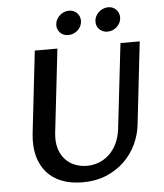

<svg xmlns="http://www.w3.org/2000/svg" viewBox="-60 -965 877 1028"><g transform="rotate(-5 378.0 -451.0)"><path d="M270 -715.3 218.8 -267.6Q213.4 -218.3 224.6 -182.1Q235.8 -146 258.1 -122.6Q280.3 -99.1 310.5 -87.6Q340.8 -76.2 373.5 -76.2Q406.7 -76.2 437.5 -87.9Q468.3 -99.6 492.9 -122.6Q517.6 -145.5 534.4 -180.2Q551.3 -214.8 556.6 -261.2L608.9 -715.3H712.4L661.6 -268.1Q655.8 -217.8 632.6 -168Q609.4 -118.2 569.3 -78.6Q529.3 -39.1 472.4 -14.6Q415.5 9.8 342.8 9.8Q280.3 9.8 231.7 -9Q183.1 -27.8 150.9 -64.2Q118.7 -100.6 104.7 -153.3Q90.8 -206.1 98.1 -273.4L148.4 -715.3ZM274.9 -840.3Q274.9 -855 281 -867.9Q287.1 -880.9 297.4 -890.6Q307.6 -900.4 321 -906.2Q334.5 -912.1 349.1 -912.1Q362.3 -912.1 373 -907.5Q383.8 -902.8 391.8 -895Q399.9 -887.2 404.3 -876.2Q408.7 -865.2 408.7 -853Q408.7 -838.9 402.8 -825.9Q397 -813 386.7 -803.2Q376.5 -793.5 362.8 -787.8Q349.1 -782.2 334 -782.2Q321.3 -782.2 310.3 -786.9Q299.3 -791.5 291.5 -799.3Q283.7 -807.1 279.3 -817.6Q274.9 -828.1 274.9 -840.3ZM485.4 -840.3Q485.4 -855 491.5 -867.9Q497.6 -880.9 507.8 -890.6Q518.1 -900.4 531.5 -906.2Q544.9 -912.1 560.1 -912.1Q573.2 -912.1 584 -907.5Q594.7 -902.8 602.5 -894.8Q610.4 -886.7 614.7 -876Q619.1 -865.2 619.1 -853Q619.1 -838.9 613.3 -825.9Q607.4 -813 597.2 -803.2Q586.9 -793.5 573.5 -787.8Q560.1 -782.2 544.9 -782.2Q532.2 -782.2 521.2 -786.9Q510.3 -791.5 502.2 -799.3Q494.1 -807.1 489.7 -817.6Q485.4 -828.1 485.4 -840.3Z"/></g></svg>

Font: Proza Libre
Style: Medium Italic
Weight: 500
Designer: Jasper de Waard
Foundry: Jasper de Waard
Version: Version 1.000; ttfautohint (v1.4.1.8-43bc)